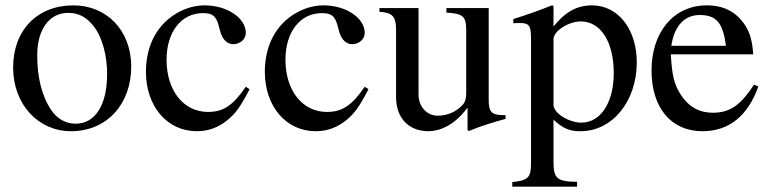

<svg xmlns="http://www.w3.org/2000/svg" viewBox="-20 -480 2872 717"><path d="M470 -231C470 -369 376 -460 254 -460C119 -460 29 -367 29 -228C29 -89 124 10 245 10C380 10 470 -92 470 -231ZM380 -204C380 -88 336 -18 262 -18C226 -18 194 -36 172 -68C135 -122 119 -194 119 -273C119 -373 166 -432 235 -432C278 -432 306 -412 330 -382C362 -341 380 -272 380 -204Z M898 -156C850 -86 814 -62 757 -62C665 -62 602 -142 602 -257C602 -361 657 -431 738 -431C774 -431 787 -420 797 -383L803 -361C811 -332 829 -315 851 -315C877 -315 898 -334 898 -357C898 -413 828 -460 744 -460C697 -460 649 -442 609 -409C555 -364 525 -295 525 -212C525 -83 604 10 715 10C758 10 796 -4 830 -32C860 -56 880 -85 912 -147Z M1342 -156C1294 -86 1258 -62 1201 -62C1109 -62 1046 -142 1046 -257C1046 -361 1101 -431 1182 -431C1218 -431 1231 -420 1241 -383L1247 -361C1255 -332 1273 -315 1295 -315C1321 -315 1342 -334 1342 -357C1342 -413 1272 -460 1188 -460C1141 -460 1093 -442 1053 -409C999 -364 969 -295 969 -212C969 -83 1048 10 1159 10C1202 10 1240 -4 1274 -32C1304 -56 1324 -85 1356 -147Z M1868 -50H1862C1816 -50 1805 -61 1805 -107V-450H1647V-433C1707 -429 1721 -421 1721 -368V-137C1721 -102 1714 -93 1698 -79C1673 -57 1643 -48 1614 -48C1575 -48 1543 -81 1543 -127V-450H1397V-436C1445 -433 1459 -419 1459 -369V-118C1459 -41 1504 10 1581 10C1618 10 1675 -9 1724 -76H1726V6L1731 9C1781 -11 1817 -22 1868 -36Z M2047 -458 2041 -460C1988 -439 1952 -426 1897 -409V-393C1906 -394 1913 -394 1922 -394C1956 -394 1963 -384 1963 -337V131C1963 183 1952 194 1893 200V217H2135V199C2060 198 2047 187 2047 124V-33C2083 0 2106 10 2148 10C2267 10 2358 -102 2358 -247C2358 -371 2288 -460 2191 -460C2135 -460 2091 -436 2047 -381ZM2047 -334C2047 -364 2103 -400 2149 -400C2223 -400 2272 -324 2272 -207C2272 -97 2223 -22 2151 -22C2104 -22 2047 -58 2047 -88Z M2796 -164C2747 -90 2709 -59 2642 -59C2596 -59 2559 -77 2531 -114C2495 -162 2490 -201 2485 -277H2793C2789 -331 2779 -363 2759 -391C2727 -436 2682 -460 2620 -460C2494 -460 2413 -358 2413 -217C2413 -79 2485 10 2603 10C2703 10 2773 -48 2812 -157ZM2487 -309C2498 -384 2537 -424 2593 -424C2659 -424 2680 -390 2691 -309Z"/></svg>

Font: STIX Math
Style: Regular
Weight: 400
Designer: MicroPress Inc., with final additions and corrections provided by Coen Hoffman, Elsevier (retired)
Version: Version 1.1.0